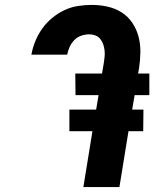

<svg xmlns="http://www.w3.org/2000/svg" viewBox="-20 -763 640 783"><path d="M467 0H320L357 -228H263V-316H372L382 -375H288L287 -463H396L403 -504Q405 -517 406.5 -530.5Q408 -544 406.5 -557Q405 -570 401 -582Q397 -594 389 -604Q381 -614 369 -618.5Q357 -623 344 -623Q328 -623 311.5 -617.5Q295 -612 283 -599.5Q271 -587 264 -571.5Q257 -556 254 -540H108Q113 -568 124 -595Q135 -622 152 -646Q169 -670 192.5 -689.5Q216 -709 242.5 -721.5Q269 -734 297.5 -738.5Q326 -743 354 -743Q387 -743 418.5 -736Q450 -729 476 -712.5Q502 -696 519.5 -670Q537 -644 545 -613.5Q553 -583 552.5 -550Q552 -517 547 -484L543 -463H589V-375H529L519 -316H565L564 -228H504Z"/></svg>

Font: Iosevka Heavy Extended Oblique
Style: Regular
Weight: 900
Width: 7
Italic angle: -9°
Monospace: yes
Designer: Belleve Invis
Foundry: Belleve Invis
Version: Version 32.5.0; ttfautohint (v1.8.4)